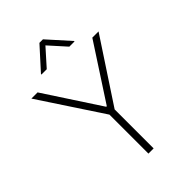

<svg xmlns="http://www.w3.org/2000/svg" viewBox="-267 -1039 1148 1148"><g transform="rotate(-45 307.5 -464.5)"><path d="M23.4 -727.5H75.7L305.2 -376.5H310.1L538.6 -727.5H591.3L329.6 -329.6V0H285.6V-329.6ZM403.3 -786.6 307.6 -893.1 212.4 -786.6H167.5V-790.5L293 -929.2H322.8L447.3 -790.5V-786.6Z"/></g></svg>

Font: Inter Tight ExtraLight
Style: Regular
Weight: 250
Designer: Rasmus Andersson
Foundry: rsms
Version: Version 3.004